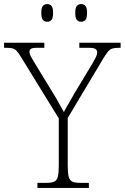

<svg xmlns="http://www.w3.org/2000/svg" viewBox="-30 -924 613 944"><path d="M154 0V-25H198Q222 -25 235.5 -30.5Q249 -36 254 -54Q259 -72 259 -108V-342L73 -644Q61 -664 52 -673.5Q43 -683 32 -686Q21 -689 0 -689H-10V-714H188V-689H154Q128 -689 121.5 -683.5Q115 -678 115 -669Q115 -659 121.5 -647Q128 -635 137 -620L215 -492Q234 -462 251.5 -431.5Q269 -401 284 -373Q292 -389 306.5 -413.5Q321 -438 339 -470L427 -616Q436 -632 442 -644.5Q448 -657 448 -667Q448 -677 439.5 -683Q431 -689 405 -689H360V-714H563V-689H555Q535 -689 523 -685.5Q511 -682 502 -671.5Q493 -661 480 -640L303 -344V-109Q303 -72 308 -54Q313 -36 326.5 -30.5Q340 -25 364 -25H407V0ZM369 -817Q356 -817 348 -826Q340 -835 340 -861Q340 -886 348 -895Q356 -904 369 -904Q382 -904 390 -895Q398 -886 398 -861Q398 -835 390 -826Q382 -817 369 -817ZM202 -817Q189 -817 181 -826Q173 -835 173 -861Q173 -886 181 -895Q189 -904 202 -904Q215 -904 223 -895Q231 -886 231 -861Q231 -835 223 -826Q215 -817 202 -817Z"/></svg>

Font: Noto Serif Malayalam ExtraLight
Style: Regular
Weight: 200
Designer: Indian type Foundry, Jelle Bosma, Monotype Design Team
Foundry: Monotype Imaging Inc.
Version: Version 2.104; ttfautohint (v1.8.4.7-5d5b)